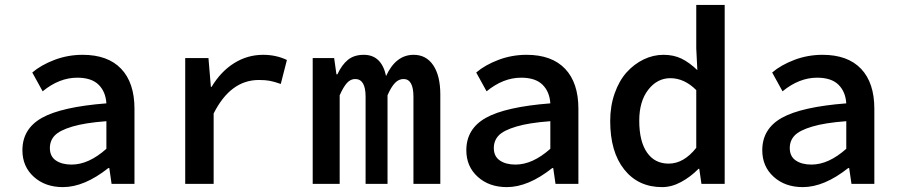

<svg xmlns="http://www.w3.org/2000/svg" viewBox="-20 -745 3638 778"><path d="M234.9 13.2Q163.1 13.2 116.9 -28.6Q70.8 -70.3 70.8 -136.2Q70.8 -223.1 150.1 -267.6Q229.5 -312 411.1 -326.2Q408.2 -373.5 379.4 -401.9Q350.6 -430.2 293 -430.2Q220.2 -430.2 152.8 -375L110.8 -451.2Q146 -481.4 200.4 -502.2Q254.9 -522.9 314.9 -522.9Q417 -522.9 470.9 -466.3Q524.9 -409.7 524.9 -304.2V0H432.1L422.9 -64H418.9Q321.8 13.2 234.9 13.2ZM270 -78.1Q339.4 -78.1 411.1 -142.1V-253.9Q325.2 -247.6 273.4 -232.2Q221.7 -216.8 201.9 -196Q182.1 -175.3 182.1 -145Q182.1 -111.3 206.5 -94.7Q231 -78.1 270 -78.1Z M730.5 0V-509.8H824.7L834.5 -393.1H837.4Q875 -455.6 929 -489.3Q982.9 -522.9 1046.4 -522.9Q1098.6 -522.9 1142.6 -502L1117.7 -404.8Q1091.3 -414.1 1073.5 -417.5Q1055.7 -420.9 1028.8 -420.9Q914.1 -420.9 845.7 -285.2V0Z M1247.1 0V-509.8H1334L1343.3 -443.8H1347.2Q1364.7 -481.9 1389.6 -502.4Q1414.6 -522.9 1454.1 -522.9Q1525.9 -522.9 1544.4 -437Q1584 -522.9 1656.2 -522.9Q1707 -522.9 1735.6 -480.5Q1764.2 -438 1764.2 -361.8V0H1655.3V-353Q1655.3 -424.8 1615.2 -424.8Q1595.7 -424.8 1580.3 -408.7Q1564.9 -392.6 1550.3 -358.9V0H1461.4V-353Q1461.4 -424.8 1419.4 -424.8Q1400.4 -424.8 1386 -408.9Q1371.6 -393.1 1356.4 -358.9V0Z M2033.7 13.2Q1961.9 13.2 1915.8 -28.6Q1869.6 -70.3 1869.6 -136.2Q1869.6 -223.1 1949 -267.6Q2028.3 -312 2210 -326.2Q2207 -373.5 2178.2 -401.9Q2149.4 -430.2 2091.8 -430.2Q2019 -430.2 1951.7 -375L1909.7 -451.2Q1944.8 -481.4 1999.3 -502.2Q2053.7 -522.9 2113.8 -522.9Q2215.8 -522.9 2269.8 -466.3Q2323.7 -409.7 2323.7 -304.2V0H2231L2221.7 -64H2217.8Q2120.6 13.2 2033.7 13.2ZM2068.8 -78.1Q2138.2 -78.1 2210 -142.1V-253.9Q2124 -247.6 2072.3 -232.2Q2020.5 -216.8 2000.7 -196Q1981 -175.3 1981 -145Q1981 -111.3 2005.4 -94.7Q2029.8 -78.1 2068.8 -78.1Z M2662.6 13.2Q2566.4 13.2 2509.5 -58.1Q2452.6 -129.4 2452.6 -254.9Q2452.6 -315.4 2470.7 -366.7Q2488.8 -418 2519 -451.7Q2549.3 -485.4 2588.1 -504.2Q2627 -522.9 2668.5 -522.9Q2709.5 -522.9 2741.2 -507.6Q2772.9 -492.2 2805.7 -460.9L2801.3 -548.8V-725.1H2916.5V0H2822.3L2813.5 -61H2810.5Q2778.3 -28.3 2740 -7.6Q2701.7 13.2 2662.6 13.2ZM2689.5 -82Q2750.5 -82 2801.3 -146V-379.9Q2752.9 -428.2 2696.3 -428.2Q2643.1 -428.2 2606.7 -381.3Q2570.3 -334.5 2570.3 -255.9Q2570.3 -172.4 2601.6 -127.2Q2632.8 -82 2689.5 -82Z M3232.9 13.2Q3161.1 13.2 3115 -28.6Q3068.8 -70.3 3068.8 -136.2Q3068.8 -223.1 3148.2 -267.6Q3227.5 -312 3409.2 -326.2Q3406.2 -373.5 3377.4 -401.9Q3348.6 -430.2 3291 -430.2Q3218.3 -430.2 3150.9 -375L3108.9 -451.2Q3144 -481.4 3198.5 -502.2Q3252.9 -522.9 3313 -522.9Q3415 -522.9 3469 -466.3Q3522.9 -409.7 3522.9 -304.2V0H3430.2L3420.9 -64H3417Q3319.8 13.2 3232.9 13.2ZM3268.1 -78.1Q3337.4 -78.1 3409.2 -142.1V-253.9Q3323.2 -247.6 3271.5 -232.2Q3219.7 -216.8 3200 -196Q3180.2 -175.3 3180.2 -145Q3180.2 -111.3 3204.6 -94.7Q3229 -78.1 3268.1 -78.1Z"/></svg>

Font: Office Code Pro Medium
Style: Regular
Weight: 500
Designer: Nathan Rutzky & Paul D. Hunt
Foundry: Adobe Systems Incorporated
Version: Version 1.004;PS 001.004;hotconv 1.0.70;makeotf.lib2.5.58329